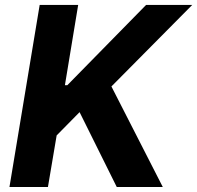

<svg xmlns="http://www.w3.org/2000/svg" viewBox="-20 -747 788 767"><path d="M17.8 0H171.5L206.3 -206L297.9 -299L446.4 0H630.3L425.1 -401.6L747.9 -727.3H563.6L248.9 -406.6H239.3L292.3 -727.3H138.5Z"/></svg>

Font: Magic Ui Pro
Style: Bold Italic
Weight: 700
Italic angle: -9.39999°
Designer: Stefan Endress, Andreas Faust
Version: Version 1.000;FEAKit 1.0